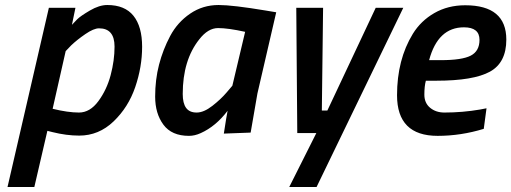

<svg xmlns="http://www.w3.org/2000/svg" viewBox="-20 -531 2040 766"><path d="M408 -511Q478 -511 512.5 -468Q547 -425 547 -344.5Q547 -264 519.5 -183.5Q492 -103 433 -46.5Q374 10 296 10Q245 10 189 -4L169 -9L117 215H10L175 -500H281L267 -432Q275 -441 288 -454Q301 -467 338.5 -489Q376 -511 408 -511ZM375 -418Q354 -418 320.5 -395Q287 -372 264 -350L242 -327L190 -97Q251 -82 295 -82Q339 -82 372.5 -127.5Q406 -173 421.5 -231.5Q437 -290 437 -345Q437 -418 375 -418Z M734 11Q665 11 632 -33.5Q599 -78 599 -145.5Q599 -213 614.5 -273Q630 -333 659 -387.5Q688 -442 738.5 -476.5Q789 -511 852 -511Q908 -511 1040 -489L1082 -482L1007 -158L980 -2L873 2Q884 -70 888 -89Q841 -27 781 0Q757 11 734 11ZM958 -404Q890 -419 850 -419Q810 -419 775 -374Q709 -291 709 -156Q709 -119 722.5 -100.5Q736 -82 764.5 -82Q793 -82 827 -108.5Q861 -135 884 -162L907 -189Z M1162 -500H1269L1264 -90H1286L1479 -500H1589L1243 215H1134L1242 0H1166Z M1753 -82Q1825 -82 1895 -94L1921 -99L1910 -17Q1819 11 1726 11Q1564 11 1564 -151Q1564 -293 1627 -396Q1659 -448 1713 -479Q1767 -510 1836 -510Q2000 -510 2000 -373Q2000 -281 1934.5 -245Q1869 -209 1721 -209H1679Q1673 -187 1673 -153.5Q1673 -120 1696 -101Q1719 -82 1753 -82ZM1739 -291Q1823 -291 1858 -309Q1893 -327 1893 -372Q1893 -422 1831 -422Q1727 -422 1692 -291Z"/></svg>

Font: Titillium Web SemiBold
Style: Italic
Weight: 600
Italic angle: -13°
Version: Version 1.002;PS 57.000;hotconv 1.0.70;makeotf.lib2.5.55311